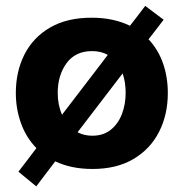

<svg xmlns="http://www.w3.org/2000/svg" viewBox="-20 -574 638 667"><path d="M106 73.5 44 22.5Q60.5 1 76 -19.2Q91.5 -39.5 106.5 -59.5Q70.5 -96.5 52.8 -146.2Q35 -196 35 -251Q35 -325.5 65 -384.8Q95 -444 153.8 -478.2Q212.5 -512.5 298.5 -512.5Q337.5 -512.5 370.8 -505.2Q404 -498 431.5 -484.5Q444.5 -501.5 457.8 -518.5Q471 -535.5 484.5 -553.5L548.5 -505.5Q535 -488 522 -471Q509 -454 496 -437.5Q529.5 -402 546.2 -354.2Q563 -306.5 563 -251Q563 -175.5 532.5 -115.8Q502 -56 443.5 -21.5Q385 13 301.5 13Q263.5 13 231.2 6.2Q199 -0.5 172 -13.5Q155.5 8 139.2 29.5Q123 51 106 73.5ZM180.5 -251Q180.5 -209.5 195.5 -175.5L336 -359Q345 -371 354.5 -383.5Q330.5 -396.5 300 -396.5Q242 -396.5 211.2 -354.5Q180.5 -312.5 180.5 -251ZM300.5 -102.5Q339.5 -102.5 365.2 -123.5Q391 -144.5 403.8 -178.5Q416.5 -212.5 416.5 -251Q416.5 -289 406 -319L399.5 -310.5L252.5 -118.5L249.5 -114.5Q272.5 -102.5 300.5 -102.5Z"/></svg>

Font: Commissioner
Style: Bold
Weight: 700
Designer: Kostas Bartsokas
Foundry: Kostas Bartsokas
Version: Version 1.000; ttfautohint (v1.8.3)